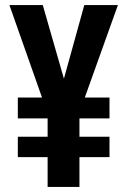

<svg xmlns="http://www.w3.org/2000/svg" viewBox="-20 -734 502 754"><path d="M148 -714H17L145 -351H50V-269H167V-197H50V-117H167V0H292V-117H410V-197H292V-269H410V-351H313L443 -714H311L231 -425Z"/></svg>

Font: Noto Sans UI Condensed
Style: Bold
Weight: 700
Width: 3
Designer: Monotype Design Team
Foundry: Monotype Imaging Inc.
Version: 1.001